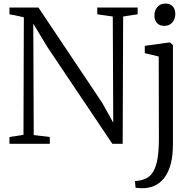

<svg xmlns="http://www.w3.org/2000/svg" viewBox="-20 -784 1066 1047"><path d="M31.5 0V-37L108 -48.5L110 -689.5Q100 -692 86.5 -695Q73 -698 59 -701Q45 -704 31.5 -706V-743H189.5L537.5 -223L597.5 -115L595 -694L510.5 -706V-743H730.5V-706L651.5 -694L649 0H592.5L238 -528L161.5 -655L164 -47.5L251.5 -37V0ZM769 242Q763.5 242.5 752.8 242.2Q742 242 731.8 241.2Q721.5 240.5 719 239L716 203Q723 203.5 739.2 200.8Q755.5 198 772 191Q799.5 180 816 151.2Q832.5 122.5 839.5 77.5Q846.5 32.5 846.5 -27.5L845.5 -476L769.5 -494V-534L899.5 -552H907L923 -538.5V2.5Q923 60.5 912.5 104Q902 147.5 881.8 177.5Q861.5 207.5 833 223.5Q804.5 239.5 769 242ZM875 -643Q850 -643 836 -658.5Q822 -674 822 -700Q822 -725.5 837.5 -745Q853 -764.5 882 -764.5H883Q908 -764.5 922 -749Q936 -733.5 936 -708Q936 -682 920.5 -662.5Q905 -643 876 -643Z"/></svg>

Font: Merriweather 48pt Light
Style: Regular
Weight: 300
Version: Version 2.100